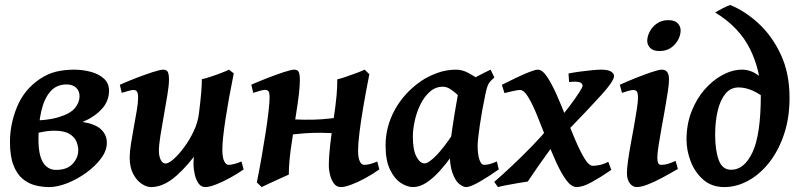

<svg xmlns="http://www.w3.org/2000/svg" viewBox="-20 -740 3247 780"><path d="M208 -49.8Q252 -49.8 274.9 -74.2Q297.9 -98.6 297.9 -129.9Q297.9 -147.5 290 -165.8Q282.2 -184.1 261.2 -196.5Q240.2 -209 199.7 -209Q171.4 -209 135 -200.4Q98.6 -191.9 78.6 -182.6V-249Q168.9 -249 217.5 -263.7Q266.1 -278.3 284.7 -301.3Q303.2 -324.2 303.2 -349.1Q303.2 -370.6 289.1 -383.8Q274.9 -397 250.5 -397Q209.5 -397 184.3 -367.9Q159.2 -338.9 147.7 -288.6Q136.2 -238.3 136.2 -174.3Q136.2 -109.9 155 -79.8Q173.8 -49.8 208 -49.8ZM280.8 -457Q316.4 -457 348.9 -448.2Q381.3 -439.5 402.1 -420.7Q422.9 -401.9 422.9 -371.6Q422.9 -328.6 392.6 -296.1Q362.3 -263.7 315.4 -244.6Q367.7 -236.3 390.9 -214.1Q414.1 -191.9 414.1 -159.7Q414.1 -127.9 390.4 -96.2Q366.7 -64.5 330.1 -38.1Q293.5 -11.7 253.2 4.2Q212.9 20 179.7 20Q151.4 20 123.3 12.9Q95.2 5.9 72 -13.4Q48.8 -32.7 34.7 -68.8Q20.5 -105 20.5 -163.6Q20.5 -235.8 49.3 -305.9Q78.1 -376 141.6 -418.9Q174.3 -440.9 208.5 -449Q242.7 -457 280.8 -457Z M766.1 -72.8Q766.1 -86.9 767.6 -103Q719.2 -41 677.2 -10.5Q635.3 20 593.3 20Q575.2 20 555.2 6.6Q535.2 -6.8 521 -33.7Q506.8 -60.5 506.8 -100.1Q506.8 -122.1 512 -155.3Q517.1 -188.5 523.9 -224.9Q530.8 -261.2 535.9 -292.5Q541 -323.7 541 -341.8Q541 -364.3 535.6 -369.4Q530.3 -374.5 521.5 -374.5Q515.1 -374.5 499.5 -370.1Q483.9 -365.7 474.6 -362.8L466.8 -395.5Q494.6 -408.2 531.2 -422.4Q567.9 -436.5 599.4 -446.8Q630.9 -457 642.6 -457Q656.7 -457 661.6 -447.8Q666.5 -438.5 666.5 -416Q666.5 -394.5 660.2 -355.5Q653.8 -316.4 645.8 -272Q637.7 -227.5 631.6 -188.5Q625.5 -149.4 625.5 -127.9Q625.5 -106 632.8 -90.8Q640.1 -75.7 652.8 -75.7Q664.6 -75.7 685.1 -93.5Q705.6 -111.3 727.5 -140.9Q749.5 -170.4 766.6 -206.3Q783.7 -242.2 788.1 -278.3Q794.9 -332 797.6 -366Q800.3 -399.9 799.8 -418Q811.5 -420.4 834.7 -428Q857.9 -435.5 879.9 -444.1Q901.9 -452.6 910.2 -457L929.7 -441.9Q908.7 -338.9 896 -255.4Q883.3 -171.9 883.3 -133.3Q883.3 -99.6 890.9 -85Q898.4 -70.3 908.2 -70.3Q928.2 -70.3 960.9 -84L969.7 -51.8Q947.3 -35.6 917.2 -19Q887.2 -2.4 859.1 8.8Q831.1 20 814 20Q796.9 20 786.4 4.9Q775.9 -10.3 771 -32Q766.1 -53.7 766.1 -72.8Z M1153.3 -30.8Q1145.5 -27.3 1122.3 -16.8Q1099.1 -6.3 1075.7 4.4Q1052.2 15.1 1043 20L1023.4 1Q1033.2 -47.4 1042.5 -100.3Q1051.8 -153.3 1059.3 -202.1Q1066.9 -251 1071 -288.3Q1075.2 -325.7 1075.2 -342.8Q1075.2 -365.2 1070.1 -370.1Q1064.9 -375 1056.2 -375Q1049.8 -375 1035.2 -370.8Q1020.5 -366.7 1008.8 -362.8L1001 -396Q1028.8 -408.2 1064.9 -422.4Q1101.1 -436.5 1132.3 -446.8Q1163.6 -457 1175.3 -457Q1189 -457 1193.6 -447.5Q1198.2 -438 1198.2 -416Q1198.2 -382.3 1189.7 -322.5Q1181.2 -262.7 1167.5 -175.8Q1159.7 -127 1156.5 -93.3Q1153.3 -59.6 1153.3 -30.8ZM1386.2 -250 1367.7 -197.3Q1325.7 -199.7 1290.3 -200.4Q1254.9 -201.2 1217.3 -198.5Q1179.7 -195.8 1131.3 -188.5L1118.2 -203.1Q1120.6 -210.4 1127 -229.7Q1133.3 -249 1137.2 -256.8Q1180.2 -254.4 1215.8 -253.7Q1251.5 -252.9 1288.8 -255.6Q1326.2 -258.3 1373.5 -265.6ZM1521 -51.8Q1492.7 -31.7 1462.4 -15.4Q1432.1 1 1406.2 10.5Q1380.4 20 1365.2 20Q1347.7 20 1336.9 5.9Q1326.2 -8.3 1321 -28.6Q1315.9 -48.8 1315.9 -66.4Q1315.9 -104.5 1321.3 -150.9Q1326.7 -197.3 1333 -240.2Q1344.2 -314.9 1347.4 -352.8Q1350.6 -390.6 1350.1 -417.5Q1362.8 -420.4 1385 -428Q1407.2 -435.5 1429 -443.6Q1450.7 -451.7 1461.4 -457L1480.5 -438.5Q1466.8 -369.6 1456.3 -308.3Q1445.8 -247.1 1440.2 -200.4Q1434.6 -153.8 1434.6 -127.9Q1434.6 -101.1 1441.2 -85.7Q1447.8 -70.3 1459.5 -70.3Q1471.7 -70.3 1485.1 -74Q1498.5 -77.6 1512.7 -84Z M2006.3 -51.8Q1964.8 -22.5 1927.7 -1.2Q1890.6 20 1873.5 20Q1861.8 20 1845.9 7.6Q1830.1 -4.9 1818.4 -36.6Q1806.6 -68.4 1806.6 -126.5Q1806.6 -137.7 1809.8 -162.6Q1813 -187.5 1817.6 -219Q1822.3 -250.5 1827.4 -282Q1832.5 -313.5 1837.2 -338.4Q1841.8 -363.3 1843.8 -375Q1845.7 -384.3 1868.7 -399.9Q1891.6 -415.5 1921.4 -431.2Q1951.2 -446.8 1973.1 -457L1988.3 -425.3Q1972.2 -411.6 1965.3 -400.4Q1958.5 -389.2 1951.7 -356Q1937 -286.1 1928.7 -227.5Q1920.4 -168.9 1920.4 -147.5Q1920.4 -113.8 1927.5 -92Q1934.6 -70.3 1946.3 -70.3Q1956.1 -70.3 1967.5 -73Q1979 -75.7 1998.5 -84ZM1960 -400.4Q1945.8 -390.6 1932.9 -369.4Q1919.9 -348.1 1908.9 -330.1Q1897.9 -312 1889.2 -312Q1882.8 -312 1871.1 -323.2Q1859.4 -334.5 1844.2 -349.6Q1829.1 -364.7 1812.3 -376.2Q1795.4 -387.7 1779.3 -387.7Q1749 -387.7 1726.1 -367.2Q1703.1 -346.7 1687.7 -315.2Q1672.4 -283.7 1664.8 -248.8Q1657.2 -213.9 1657.2 -185.1Q1657.2 -130.4 1671.9 -103.3Q1686.5 -76.2 1704.6 -76.2Q1720.7 -76.2 1751.7 -107.7Q1782.7 -139.2 1821.3 -197.8L1812.5 -103.5Q1792 -73.7 1766.4 -45.4Q1740.7 -17.1 1713.1 1.5Q1685.5 20 1657.7 20Q1634.3 20 1608.4 3.2Q1582.5 -13.7 1564.5 -50.8Q1546.4 -87.9 1546.4 -148.9Q1546.4 -226.1 1584.5 -294.9Q1622.6 -363.8 1691.4 -411.1Q1717.8 -429.2 1754.9 -443.1Q1792 -457 1833 -457Q1858.4 -457 1883.3 -443.4Q1908.2 -429.7 1928.2 -415.8Q1948.2 -401.9 1960 -400.4Z M2474.6 -431.2Q2474.6 -411.6 2424.6 -356Q2374.5 -300.3 2277.3 -200.2L2240.2 -242.2Q2269 -275.9 2293.2 -308.1Q2317.4 -340.3 2332 -363Q2346.7 -385.7 2346.7 -391.1Q2346.7 -398.9 2339.6 -403.6Q2332.5 -408.2 2314.5 -408.2Q2305.2 -408.2 2292 -406.7L2289.6 -441.4Q2311 -445.8 2336.7 -449.2Q2362.3 -452.6 2385.3 -454.8Q2408.2 -457 2421.9 -457Q2450.2 -457 2462.4 -449.2Q2474.6 -441.4 2474.6 -431.2ZM2463.4 -49.8Q2420.9 -20.5 2384 -0.2Q2347.2 20 2322.8 20Q2301.3 20 2280.3 -8.5Q2259.3 -37.1 2239 -82Q2218.8 -127 2199.2 -177.2Q2179.7 -227.5 2161.4 -272.5Q2143.1 -317.4 2125.7 -345.9Q2108.4 -374.5 2092.3 -374.5Q2084 -374.5 2064 -370.1Q2043.9 -365.7 2029.3 -361.8L2019 -395.5Q2043.9 -408.2 2074 -422.6Q2104 -437 2129.2 -447Q2154.3 -457 2165 -457Q2183.1 -457 2202.1 -428.7Q2221.2 -400.4 2241 -356Q2260.7 -311.5 2280.3 -261.7Q2299.8 -211.9 2318.8 -167.5Q2337.9 -123 2355.5 -94.7Q2373 -66.4 2388.7 -66.4Q2399.9 -66.4 2416.5 -69.8Q2433.1 -73.2 2451.2 -82.5ZM2249 -180.2Q2228.5 -150.9 2195.8 -106Q2163.1 -61 2124 -2.4Q2112.3 -1 2087.9 3.2Q2063.5 7.3 2039.1 12Q2014.6 16.6 2002.9 20L1987.8 -1Q2020 -28.8 2061 -67.4Q2102.1 -106 2142.1 -147.2Q2182.1 -188.5 2211.4 -224.1Z M2745.1 -616.2Q2745.1 -598.1 2735.1 -578.9Q2725.1 -559.6 2706.1 -546.1Q2687 -532.7 2659.2 -532.7Q2633.3 -532.7 2621.3 -545.2Q2609.4 -557.6 2609.4 -574.2Q2609.4 -591.8 2619.4 -611.3Q2629.4 -630.9 2648.7 -644.5Q2668 -658.2 2694.8 -658.2Q2721.2 -658.2 2733.2 -645.5Q2745.1 -632.8 2745.1 -616.2ZM2733.9 -53.7Q2703.1 -35.6 2671.4 -18.6Q2639.6 -1.5 2612.1 9.3Q2584.5 20 2566.4 20Q2550.3 20 2538.6 4.6Q2526.9 -10.7 2526.9 -37.1Q2526.9 -54.7 2531.2 -86.2Q2535.6 -117.7 2542.5 -155.5Q2549.3 -193.4 2556.2 -230.7Q2563 -268.1 2567.4 -297.9Q2571.8 -327.6 2571.8 -341.8Q2571.8 -364.3 2566.4 -369.4Q2561 -374.5 2551.8 -374.5Q2545.9 -374.5 2531.7 -370.6Q2517.6 -366.7 2506.8 -362.8L2498 -395.5Q2525.4 -408.2 2560.8 -422.4Q2596.2 -436.5 2626.5 -446.8Q2656.7 -457 2668.9 -457Q2682.6 -457 2690.2 -447.8Q2697.8 -438.5 2697.8 -416Q2697.8 -398.9 2692.9 -366.9Q2688 -335 2681.2 -296.1Q2674.3 -257.3 2667.2 -218.5Q2660.2 -179.7 2655.3 -147.9Q2650.4 -116.2 2650.4 -99.1Q2650.4 -70.3 2665 -70.3Q2680.2 -70.3 2692.6 -74Q2705.1 -77.6 2724.6 -86.4Z M2769 -172.9Q2769 -234.9 2789.3 -286.9Q2809.6 -338.9 2843 -377Q2876.5 -415 2916.3 -436Q2956.1 -457 2994.6 -457Q3028.3 -457 3058.1 -435.8Q3087.9 -414.6 3107.9 -388.7L3095.7 -333Q3071.3 -356.4 3040.3 -370.6Q3009.3 -384.8 2980.5 -384.8Q2948.2 -384.8 2927.2 -359.4Q2906.2 -334 2895.8 -290.5Q2885.3 -247.1 2885.3 -192.4Q2885.3 -130.4 2899.7 -90.3Q2914.1 -50.3 2950.2 -50.3Q3003.9 -50.3 3037.4 -122.1Q3070.8 -193.8 3070.8 -354Q3070.8 -451.7 3027.3 -540.3Q2983.9 -628.9 2885.3 -689.5Q2896.5 -696.3 2915.8 -706.3Q2935.1 -716.3 2946.3 -719.7Q3005.9 -695.8 3061.3 -645Q3116.7 -594.2 3152.1 -518.3Q3187.5 -442.4 3187.5 -342.3Q3187.5 -260.7 3165 -194.1Q3142.6 -127.4 3104.7 -79.6Q3066.9 -31.7 3019.5 -5.9Q2972.2 20 2922.4 20Q2871.6 20 2837.4 -9.8Q2803.2 -39.6 2786.1 -84Q2769 -128.4 2769 -172.9Z"/></svg>

Font: Gentium Plus
Style: Bold Italic
Weight: 700
Italic angle: -8°
Designer: Victor Gaultney, Annie Olsen, Iska Routamaa, Becca Hirsbrunner
Foundry: SIL International
Version: Version 6.101